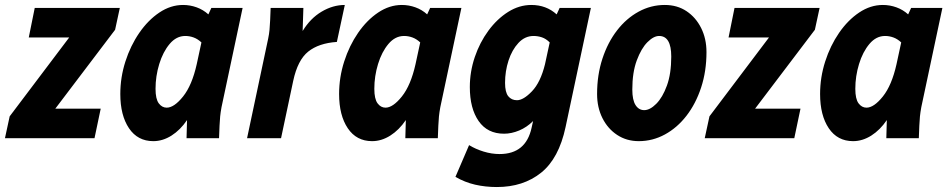

<svg xmlns="http://www.w3.org/2000/svg" viewBox="-53 -557 3832 774"><path d="M-33 0 -14 -88 226 -406H63L87 -525H430L411 -437L170 -119H353L328 0Z M432 -178Q432 -245 452.5 -309Q473 -373 508.5 -424.5Q544 -476 589.5 -506.5Q635 -537 685 -537Q713 -537 739.5 -527.5Q766 -518 787 -499L799 -525H925L840 -125Q836 -103 834.5 -87.5Q833 -72 832 -50L830 0H699L701 -73Q674 -33 638.5 -10.5Q603 12 565 12Q502 12 467 -40Q432 -92 432 -178ZM574 -199Q574 -158 587 -140.5Q600 -123 619 -123Q649 -123 685 -168Q721 -213 740 -298L759 -386Q744 -400 727.5 -406Q711 -412 694 -412Q658 -412 631 -380Q604 -348 589 -299Q574 -250 574 -199Z M943 0 1028 -401Q1032 -420 1033.5 -437Q1035 -454 1036 -475L1038 -525H1170L1167 -432Q1198 -483 1243.5 -510Q1289 -537 1337 -537L1305 -388Q1232 -383 1189.5 -349Q1147 -315 1129 -231L1080 0Z M1314 -178Q1314 -245 1334.5 -309Q1355 -373 1390.5 -424.5Q1426 -476 1471.5 -506.5Q1517 -537 1567 -537Q1595 -537 1621.5 -527.5Q1648 -518 1669 -499L1681 -525H1807L1722 -125Q1718 -103 1716.5 -87.5Q1715 -72 1714 -50L1712 0H1581L1583 -73Q1556 -33 1520.5 -10.5Q1485 12 1447 12Q1384 12 1349 -40Q1314 -92 1314 -178ZM1456 -199Q1456 -158 1469 -140.5Q1482 -123 1501 -123Q1531 -123 1567 -168Q1603 -213 1622 -298L1641 -386Q1626 -400 1609.5 -406Q1593 -412 1576 -412Q1540 -412 1513 -380Q1486 -348 1471 -299Q1456 -250 1456 -199Z M1783 156 1838 28Q1864 44 1896.5 54Q1929 64 1961 64Q2067 64 2090 -42L2096 -69Q2071 -44 2040 -31Q2009 -18 1979 -18Q1912 -18 1876.5 -69Q1841 -120 1841 -206Q1841 -268 1861 -327Q1881 -386 1916 -433.5Q1951 -481 1995.5 -509Q2040 -537 2089 -537Q2149 -537 2191 -499L2203 -525H2329L2227 -45Q2200 82 2128 139.5Q2056 197 1950 197Q1904 197 1862.5 187.5Q1821 178 1783 156ZM1983 -223Q1983 -185 1996 -169Q2009 -153 2031 -153Q2057 -153 2091.5 -189Q2126 -225 2144 -298L2163 -386Q2148 -401 2131.5 -406.5Q2115 -412 2098 -412Q2063 -412 2037 -384Q2011 -356 1997 -313Q1983 -270 1983 -223Z M2354 -178Q2354 -255 2375.5 -320.5Q2397 -386 2434.5 -434.5Q2472 -483 2521.5 -510Q2571 -537 2627 -537Q2677 -537 2714.5 -512Q2752 -487 2773.5 -444Q2795 -401 2795 -347Q2795 -270 2773.5 -204.5Q2752 -139 2714.5 -90.5Q2677 -42 2627.5 -15Q2578 12 2522 12Q2473 12 2435 -13Q2397 -38 2375.5 -81Q2354 -124 2354 -178ZM2496 -196Q2496 -154 2509 -133.5Q2522 -113 2544 -113Q2567 -113 2592.5 -138.5Q2618 -164 2635.5 -212Q2653 -260 2653 -329Q2653 -412 2604 -412Q2582 -412 2557 -387Q2532 -362 2514 -313.5Q2496 -265 2496 -196Z M2788 0 2807 -88 3047 -406H2884L2908 -525H3251L3232 -437L2991 -119H3174L3149 0Z M3253 -178Q3253 -245 3273.5 -309Q3294 -373 3329.5 -424.5Q3365 -476 3410.5 -506.5Q3456 -537 3506 -537Q3534 -537 3560.5 -527.5Q3587 -518 3608 -499L3620 -525H3746L3661 -125Q3657 -103 3655.5 -87.5Q3654 -72 3653 -50L3651 0H3520L3522 -73Q3495 -33 3459.5 -10.5Q3424 12 3386 12Q3323 12 3288 -40Q3253 -92 3253 -178ZM3395 -199Q3395 -158 3408 -140.5Q3421 -123 3440 -123Q3470 -123 3506 -168Q3542 -213 3561 -298L3580 -386Q3565 -400 3548.5 -406Q3532 -412 3515 -412Q3479 -412 3452 -380Q3425 -348 3410 -299Q3395 -250 3395 -199Z"/></svg>

Font: Radio Canada Condensed
Style: Bold Italic
Weight: 700
Width: 3
Italic angle: -12°
Designer: Charles Daoud, Etienne Aubert Bonn, Alexandre Saumier Demers, Jacques Le Bailly
Foundry: Radio-Canada
Version: Version 2.104; ttfautohint (v1.8.4.7-5d5b);gftools[0.9.28.de